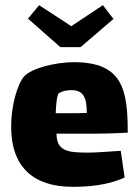

<svg xmlns="http://www.w3.org/2000/svg" viewBox="-20 -709 532 741"><path d="M291 -527 418 -636 377 -689 255 -608 131 -689 88 -637 213 -527ZM320 -120C240 -120 199 -126 198 -193H340C359 -193 422 -194 473 -197C473 -364 453 -469 265 -469C192 -469 102 -445 74 -415C48 -387 23 -303 23 -221C23 -62 111 12 261 12C316 12 395 7 461 -24L446 -127C386 -123 350 -120 320 -120ZM208 -350C222 -358 241 -362 261 -361C301 -359 315 -333 315 -273C294 -272 269 -272 247 -272H195C196 -305 200 -345 208 -350Z"/></svg>

Font: FilmFarsi Display
Style: Regular
Weight: 400
Designer: Borna Izadpanah
Foundry: Borna Izadpanah
Version: Version 1.000;PS 001.000;hotconv 1.0.88;makeotf.lib2.5.64775